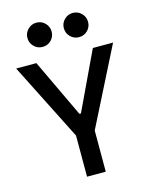

<svg xmlns="http://www.w3.org/2000/svg" viewBox="-133 -999 852 1084"><g transform="rotate(-15 293.0 -457.0)"><path d="M246.6 -224.1 9.8 -693.4H127.9L288.6 -354H297.4L458 -693.4H576.2L339.4 -224.1ZM238.3 0V-341.8H347.7V0ZM399.4 -772.5Q370.1 -772.5 349.4 -793.2Q328.6 -814 328.6 -843.3Q328.6 -872.6 349.4 -893.3Q370.1 -914.1 399.4 -914.1Q428.7 -914.1 449.5 -893.3Q470.2 -872.6 470.2 -843.3Q470.2 -814 449.7 -793.2Q429.2 -772.5 399.4 -772.5ZM186.5 -772.5Q157.2 -772.5 136.5 -793.2Q115.7 -814 115.7 -843.3Q115.7 -872.6 136.5 -893.3Q157.2 -914.1 186.5 -914.1Q216.3 -914.1 236.8 -893.3Q257.3 -872.6 257.3 -843.3Q257.3 -814 236.8 -793.2Q216.3 -772.5 186.5 -772.5Z"/></g></svg>

Font: Cascadia Code Medium
Style: Regular
Weight: 500
Monospace: yes
Designer: Aaron Bell
Foundry: Saja Typeworks
Version: Version 2407.024